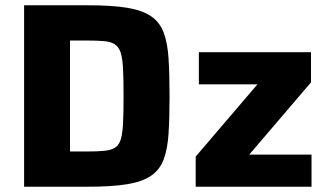

<svg xmlns="http://www.w3.org/2000/svg" viewBox="-20 -708 1245 728"><path d="M71.4 0V-688H312.2Q403.7 -688 461.7 -678.6Q519.6 -669.1 552.8 -646.4Q585.9 -623.7 600.6 -584.5Q615.3 -545.3 619.1 -486.2Q622.9 -427.1 622.9 -344Q622.9 -260.9 619.1 -201.8Q615.3 -142.7 600.6 -103.5Q585.9 -64.3 552.8 -41.6Q519.6 -18.9 461.7 -9.4Q403.7 0 312.2 0ZM245.4 -133.6H308.4Q348.6 -133.6 374.9 -136.1Q401.1 -138.6 416.3 -148.2Q431.5 -157.9 438.2 -180.3Q444.8 -202.7 446.6 -242.3Q448.5 -281.9 448.5 -343.6Q448.5 -405.7 446.6 -445.3Q444.8 -485 437.9 -507.3Q431 -529.6 415.8 -539.7Q400.5 -549.8 374.6 -552.1Q348.6 -554.4 308.4 -554.4H245.4ZM722 0V-114.3L956.2 -388.3H734V-510H1159.2V-395.7L925 -121.7H1161.2V0Z"/></svg>

Font: Saira Thin
Style: Regular
Weight: 100
Designer: Hector Gatti with collaboration of the Omnibus-Type team
Foundry: Omnibus-Type
Version: Version 1.101